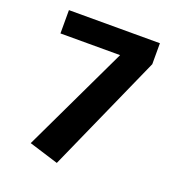

<svg xmlns="http://www.w3.org/2000/svg" viewBox="-131 -820 878 945"><g transform="rotate(20 307.5 -347.5)"><path d="M270.8 16.4 116.9 -31.3 382.1 -588.7H69.7V-710.8H546.2V-601Z"/></g></svg>

Font: FiraCode Nerd Font
Style: Bold
Weight: 700
Designer: Carrois Corporate, Edenspiekermann AG, Nikita Prokopov
Foundry: Carrois Corporate, Edenspiekermann AG, Nikita Prokopov
Version: Version 6.002;Nerd Fonts 2.1.0